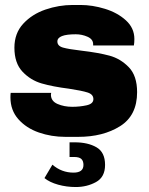

<svg xmlns="http://www.w3.org/2000/svg" viewBox="-20 -541 599 773"><path d="M521 -384Q521 -370 519 -358H355V-363Q355 -383 332.5 -393Q310 -403 285 -403Q211 -403 211 -374Q211 -356 233.5 -349.5Q256 -343 308 -337Q376 -329 420.5 -317Q465 -305 498.5 -270.5Q532 -236 532 -170Q532 -76 463.5 -33Q395 10 295 10H243Q187 10 136.5 -7.5Q86 -25 54 -61Q22 -97 22 -149Q22 -160 23 -167H186Q185 -164 185 -160Q185 -134 211.5 -122.5Q238 -111 271 -111Q301 -111 328.5 -117Q356 -123 356 -142Q356 -161 333 -168.5Q310 -176 257 -184Q193 -192 148 -205Q103 -218 70.5 -252.5Q38 -287 38 -349Q38 -407 73.5 -445.5Q109 -484 163 -502.5Q217 -521 273 -521H304Q352 -521 402.5 -505.5Q453 -490 487 -459Q521 -428 521 -384ZM276 154Q316 154 316 123Q316 107 307.5 99Q299 91 278 91H260V32H281Q334 32 368.5 52Q403 72 403 123Q403 172 366.5 192Q330 212 285 212Q248 212 214 202.5Q180 193 159 176L191 122Q228 154 276 154Z"/></svg>

Font: Chivo Black
Style: Regular
Weight: 900
Designer: Hector Gatti
Foundry: Omnibus-Type
Version: Version 1.007